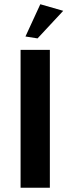

<svg xmlns="http://www.w3.org/2000/svg" viewBox="-20 -885 333 905"><path d="M170 -865 278 -834 157 -704 100 -713ZM215 -650V0H77V-650Z"/></svg>

Font: ArsenalBold
Style: Bold
Weight: 700
Designer: Andrij Shevchenko
Foundry: Stairsfor.com
Version: Version 1.000